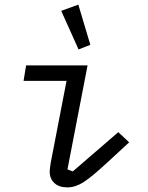

<svg xmlns="http://www.w3.org/2000/svg" viewBox="-20 -799 640 831"><path d="M195 -57Q195 -67 200 -97L268 -449H82L93 -516H359L272 -66L295 -57L492 -227L539 -183L448 -99Q377 -33 341.5 -10.5Q306 12 272 12Q235 12 215 -7Q195 -26 195 -57ZM245 -752 319 -779 371 -605 320 -585Z"/></svg>

Font: iA Writer Duo S
Style: Italic
Weight: 400
Italic angle: -9.5°
Designer: Mike Abbink, Paul van der Laan, Pieter van Rosmalen, Oliver Reichenstein
Foundry: Bold Monday and Information Architects Inc.
Version: Version 2.000